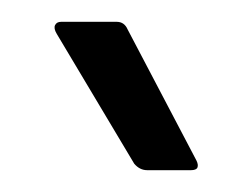

<svg xmlns="http://www.w3.org/2000/svg" viewBox="-20 -713 231 176"><path d="M115 -557Q108 -557 103 -563L32 -682Q29 -687 30.5 -690Q32 -693 36 -693H87Q94 -693 97 -686L160 -566Q162 -562 161 -559.5Q160 -557 155 -557Z"/></svg>

Font: Sofia Sans Extra Condensed
Style: Regular
Weight: 400
Designer: Botio Nikoltchev, Ani Petrova
Foundry: lettersoup
Version: Version 4.101